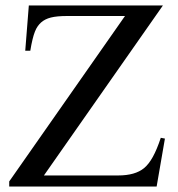

<svg xmlns="http://www.w3.org/2000/svg" viewBox="-20 -682 651 702"><path d="M552.7 0H13.7V-18.6L437 -623.5H226.1Q188 -623.5 166 -617.9Q144 -612.3 129.9 -599.6Q123.5 -593.8 117.9 -585.9Q112.3 -578.1 107.7 -566.4Q103 -554.7 98.9 -537.6Q94.7 -520.5 90.8 -496.6H72.3L85.4 -662.1H575.7L140.6 -40.5H412.1Q474.1 -40.5 506.8 -67.4Q523.9 -81.5 538.8 -108.4Q553.7 -135.3 567.9 -178.2L583 -175.3Z"/></svg>

Font: Tai Heritage Pro
Style: Regular
Weight: 400
Designer: Faah Baccam, Walt Agee, Victor Gaultney, Annie Olsen
Foundry: SIL International
Version: Version 2.600